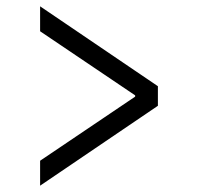

<svg xmlns="http://www.w3.org/2000/svg" viewBox="-20 -636 640 608"><path d="M107 -48V-127L408 -330V-334L107 -537V-616L480 -363V-301Z"/></svg>

Font: Source Code Pro
Style: Regular
Weight: 400
Monospace: yes
Designer: Paul D. Hunt, Teo Tuominen
Foundry: Adobe Systems Incorporated
Version: Version 2.030;PS 1.000;hotconv 16.6.51;makeotf.lib2.5.65220